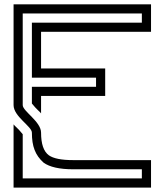

<svg xmlns="http://www.w3.org/2000/svg" viewBox="-20 -853 748 873"><path d="M125 -250C125 -187.6 140 -147.9 178.1 -113.5C205.2 -93.8 250 -83.3 312.5 -83.3H625V-41.7H83.3V-242.7C60.5 -271.3 49 -277.8 41.7 -287.5V0H666.7V-125H312.5C259.4 -125 222.9 -132.3 202.1 -146.9C178.1 -164.6 166.7 -199 166.7 -250C166.7 -300 83.3 -347.3 83.3 -375V-791.7H625V-750H125V-500H416.7V-458.3H125V-382.3C147.9 -353.7 159.4 -347.2 166.7 -337.5V-416.7H458.3V-541.7H166.7V-708.3H666.7V-833.3H41.7V-375C41.7 -323.2 125 -278.3 125 -250Z"/></svg>

Font: Sportrop
Style: Regular
Weight: 500
Version: Version 0.9